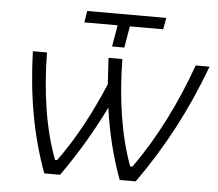

<svg xmlns="http://www.w3.org/2000/svg" viewBox="-51 -770 941 827"><g transform="rotate(5 419.5 -356.5)"><path d="M496 0H565C678 -158 768 -329 839 -520H779C720 -354 639 -192 545 -62H536C487 -192 464 -354 462 -520H402L409 -406C356 -281 293 -161 220 -62H211C161 -192 138 -354 136 -520H75C81 -329 111 -158 170 0H238C307 -97 367 -198 420 -306C435 -198 460 -97 496 0ZM413 -570H466L482 -663H626L635 -713H293L285 -663H429Z"/></g></svg>

Font: Fixel Display 20240404 Light
Style: Italic
Weight: 300
Italic angle: -10°
Designer: AlfaBravo + MacPaw
Foundry: Kyrylo Tkachov, Marchela Mozhyna, Serhii Makarenko, Maria Weinstein, Zakhar Kryvoshyya
Version: Version 1.211;Glyphs 3.2 (3225)